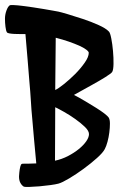

<svg xmlns="http://www.w3.org/2000/svg" viewBox="-50 -759 481 761"><path d="M243.2 -382.8Q265.6 -371.1 288.6 -357.4Q311.5 -343.8 331.1 -331.5Q350.6 -319.3 363.8 -309.1Q377 -298.8 380.9 -293Q385.7 -285.2 385.7 -269Q385.7 -252.9 383.3 -233.9Q380.9 -214.8 376 -196.8Q371.1 -178.7 365.2 -168Q358.4 -154.3 334.5 -132.8Q310.5 -111.3 281.2 -89.8Q252 -68.4 224.1 -51.8Q196.3 -35.2 181.6 -31.2Q170.9 -28.3 149.9 -25.4Q128.9 -22.5 106.4 -20.5Q84 -18.6 65.9 -18.1Q47.9 -17.6 43.9 -19.5Q36.1 -24.4 30.8 -34.2Q25.4 -43.9 25.4 -59.6Q27.3 -93.8 33.2 -106.4Q35.2 -109.4 38.1 -109.9Q41 -110.4 47.9 -110.4Q54.7 -110.4 65.4 -110.4Q76.2 -110.4 93.8 -111.3Q88.9 -161.1 85 -206.1Q81.1 -251 78.1 -285.2Q74.2 -325.2 72.3 -360.4Q70.3 -394.5 66.4 -436.5Q63.5 -472.7 59.6 -520.5Q55.7 -568.4 50.8 -624Q42 -624 30.3 -624Q18.6 -624 7.3 -624.5Q-3.9 -625 -12.2 -626.5Q-20.5 -627.9 -22.5 -630.9Q-26.4 -636.7 -28.3 -652.8Q-30.3 -668.9 -30.3 -684.6Q-30.3 -701.2 -24.4 -717.3Q-18.6 -733.4 -10.7 -738.3Q-8.8 -739.3 4.9 -738.8Q18.6 -738.3 38.1 -735.8Q57.6 -733.4 80.6 -730Q103.5 -726.6 124 -723.1Q144.5 -719.7 160.2 -716.8Q175.8 -713.9 181.6 -712.9Q191.4 -710.9 219.2 -702.6Q247.1 -694.3 279.3 -683.6Q311.5 -672.9 340.8 -659.7Q370.1 -646.5 381.8 -633.8Q386.7 -628.9 391.1 -606.4Q395.5 -584 397.9 -556.6Q400.4 -529.3 399.9 -505.4Q399.4 -481.4 394.5 -473.6Q390.6 -467.8 367.2 -453.1Q343.8 -438.5 315.4 -422.9Q283.2 -405.3 243.2 -382.8ZM168.9 -402.3Q181.6 -408.2 203.6 -425.8Q225.6 -443.4 247.6 -465.3Q269.5 -487.3 285.6 -510.3Q301.8 -533.2 301.8 -549.8Q301.8 -554.7 291.5 -562.5Q281.2 -570.3 263.7 -578.1Q246.1 -585.9 222.2 -594.2Q198.2 -602.5 170.9 -609.4ZM168 -122.1Q195.3 -127.9 219.7 -140.6Q244.1 -153.3 262.7 -168.5Q281.2 -183.6 292 -199.2Q302.7 -214.8 302.7 -227.5Q302.7 -240.2 286.6 -255.9Q270.5 -271.5 248.5 -287.1Q226.6 -302.7 204.1 -315.4Q181.6 -328.1 168.9 -334Z"/></svg>

Font: Jolly Lodger
Style: Regular
Weight: 400
Designer: Stuart Sandler
Foundry: Font Diner, Inc
Version: Version 1.000